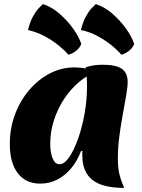

<svg xmlns="http://www.w3.org/2000/svg" viewBox="-20 -887 695 940"><path d="M377 -148Q358 -98 327.5 -62Q297 -26 259 -7Q221 12 177 12Q106 12 67 -39Q28 -90 28 -182Q28 -258 53 -325.5Q78 -393 122 -445Q166 -497 223 -527Q280 -557 344 -557Q372 -557 403.5 -551.5Q435 -546 457 -537Q409 -521 367 -485.5Q325 -450 293.5 -402Q262 -354 244 -298Q226 -242 226 -184Q226 -138 238 -110.5Q250 -83 271 -83Q295 -83 318.5 -117Q342 -151 362 -207Q382 -263 394 -330Q406 -397 406 -464Q406 -491 404.5 -515.5Q403 -540 400 -558Q423 -565 442 -567.5Q461 -570 486 -570Q548 -570 576.5 -550Q605 -530 605 -486Q605 -462 598 -421Q591 -380 581.5 -329Q572 -278 564.5 -221.5Q557 -165 557 -110Q557 -68 564 -37Q571 -6 588 33Q482 33 432.5 -6Q383 -45 383 -127Q383 -138 383 -141Q383 -144 384 -147ZM637 -672Q630 -653 612 -638.5Q594 -624 574 -619Q557 -640 527 -664.5Q497 -689 458.5 -710Q420 -731 376 -740Q386 -780 400 -805.5Q414 -831 427.5 -845.5Q441 -860 449 -867Q493 -853 531.5 -819Q570 -785 598 -745.5Q626 -706 637 -672ZM378 -672Q371 -653 353 -638.5Q335 -624 315 -619Q297 -640 267 -664.5Q237 -689 199 -709.5Q161 -730 117 -740Q127 -780 141 -805.5Q155 -831 168.5 -845.5Q182 -860 190 -867Q234 -853 272.5 -819Q311 -785 339 -745.5Q367 -706 378 -672Z"/></svg>

Font: Merienda Black
Style: Regular
Weight: 900
Designer: Eduardo Rodriguez Tunni
Foundry: Eduardo Rodriguez Tunni
Version: Version 2.001